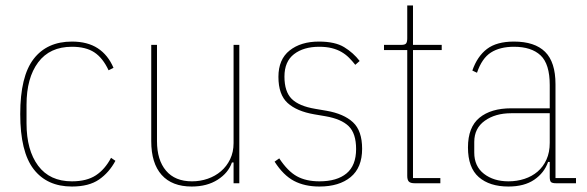

<svg xmlns="http://www.w3.org/2000/svg" viewBox="-20 -670 2145 702"><path d="M243 12Q152 12 103 -51.5Q54 -115 54 -253Q54 -391 103 -454.5Q152 -518 243 -518Q300 -518 337.5 -493.5Q375 -469 395 -422L377 -413Q356 -458 325 -478.5Q294 -499 243 -499Q162 -499 119.5 -442Q77 -385 77 -287V-219Q77 -121 119.5 -64Q162 -7 243 -7Q297 -7 330.5 -29Q364 -51 386 -93L402 -82Q379 -39 342 -13.5Q305 12 243 12Z M834 -76H828Q815 -38 776 -13Q737 12 681 12Q609 12 571 -30.5Q533 -73 533 -154V-506H554V-154Q554 -85 587 -46Q620 -7 682 -7Q712 -7 739.5 -16.5Q767 -26 788 -44Q809 -62 821.5 -88Q834 -114 834 -147V-506H855V0H834Z M1148 12Q1094 12 1055 -8.5Q1016 -29 984 -79L1001 -91Q1032 -44 1065.5 -25.5Q1099 -7 1148 -7Q1212 -7 1247 -36Q1282 -65 1282 -125Q1282 -182 1255 -208.5Q1228 -235 1170 -245L1129 -252Q1065 -263 1031.5 -293.5Q998 -324 998 -389Q998 -453 1039 -485.5Q1080 -518 1146 -518Q1205 -518 1238.5 -497.5Q1272 -477 1295 -447L1279 -433Q1268 -447 1256 -459Q1244 -471 1228.5 -480Q1213 -489 1193 -494Q1173 -499 1147 -499Q1090 -499 1055 -472Q1020 -445 1020 -390Q1020 -335 1046.5 -308.5Q1073 -282 1133 -272L1174 -265Q1237 -254 1270.5 -223Q1304 -192 1304 -126Q1304 -57 1262 -22.5Q1220 12 1148 12Z M1496 0Q1481 0 1475 -6Q1469 -12 1469 -27V-487H1384V-506H1448Q1461 -506 1465 -511.5Q1469 -517 1469 -530V-650H1490V-506H1595V-487H1490V-19H1590V0Z M2013 0Q1999 0 1994.5 -4.5Q1990 -9 1990 -23V-78H1984Q1970 -38 1933.5 -13Q1897 12 1839 12Q1770 12 1730.5 -22.5Q1691 -57 1691 -131Q1691 -205 1733 -239.5Q1775 -274 1849 -274H1990V-359Q1990 -436 1956.5 -467.5Q1923 -499 1859 -499Q1808 -499 1775 -478Q1742 -457 1724 -404L1707 -412Q1725 -464 1760.5 -491Q1796 -518 1859 -518Q1935 -518 1973 -480.5Q2011 -443 2011 -362V-19H2086V0ZM1839 -7Q1870 -7 1897.5 -16Q1925 -25 1945.5 -42.5Q1966 -60 1978 -86.5Q1990 -113 1990 -148V-256H1849Q1791 -256 1752.5 -228.5Q1714 -201 1714 -151V-112Q1714 -62 1749.5 -34.5Q1785 -7 1839 -7Z"/></svg>

Font: IBM Plex Sans Cond Thin
Style: Regular
Weight: 100
Width: 3
Designer: Mike Abbink, Paul van der Laan, Pieter van Rosmalen
Foundry: Bold Monday
Version: Version 1.3